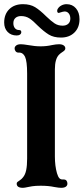

<svg xmlns="http://www.w3.org/2000/svg" viewBox="-33 -890 401 920"><path d="M47 -10Q47 -15 50.5 -18Q54 -21 62.5 -26.5Q71 -32 77 -40Q88 -53 92.5 -75Q97 -97 97 -130V-538Q97 -596 87 -618Q77 -639 57 -638H55Q47 -638 42 -644Q37 -650 37 -658Q37 -666 44.5 -672Q52 -678 67 -678Q78 -678 102 -674Q134 -668 162 -668Q190 -668 216 -674Q236 -678 250 -678Q264 -678 272 -672.5Q280 -667 280 -658Q280 -653 276.5 -649Q273 -645 265 -640Q257 -635 250 -628Q230 -608 230 -558V-140Q230 -95 240 -60Q245 -43 251.5 -36Q258 -29 270 -30H272Q281 -30 285.5 -24.5Q290 -19 290 -10Q290 -1 282.5 4.5Q275 10 260 10Q249 10 227 6Q199 0 162 0Q137 0 121 2.5Q105 5 102 6Q84 10 77 10Q47 10 47 -10ZM148 -767Q126 -790 108.5 -801.5Q91 -813 68 -813Q51 -813 41 -804Q31 -795 31 -779Q31 -764 38.5 -755Q46 -746 59 -746Q69 -746 69 -736Q69 -729 63 -724.5Q57 -720 47 -720Q20 -720 3.5 -737Q-13 -754 -13 -782Q-13 -822 11.5 -846Q36 -870 77 -870Q112 -870 135.5 -855.5Q159 -841 188 -812Q212 -789 228.5 -778Q245 -767 267 -767Q284 -767 294 -776Q304 -785 304 -801Q304 -816 296.5 -825.5Q289 -835 277 -835Q270 -835 255 -830L249 -828Q241 -828 241 -838Q241 -844 244 -848Q250 -858 261.5 -864Q273 -870 286 -870Q314 -870 331 -850Q348 -830 348 -798Q348 -758 323.5 -734Q299 -710 259 -710Q224 -710 200.5 -724.5Q177 -739 148 -767Z"/></svg>

Font: Raigarh Medium
Style: Regular
Weight: 500
Designer: jaikishan Patel
Foundry: MagicType
Version: Version 1.000